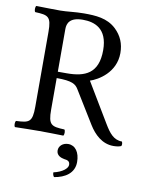

<svg xmlns="http://www.w3.org/2000/svg" viewBox="-95 -720 779 1013"><g transform="rotate(10 294.5 -213.0)"><path d="M310 41C281 41 260 60 260 84C260 111 285 120 302 123C320 125 333 129 333 149C333 167 307 191 258 202C258 211 260 220 266 226C323 217 372 187 372 127C372 75 348 41 310 41ZM272 -618C333 -618 405 -596 405 -478C405 -353 334 -325 237 -325H189V-554C189 -583 201 -618 272 -618ZM189 -122V-291C273 -291 291.7 -276.3 306 -253L413 -79C441.7 -32.4 485 10 545 10C560 10 577 8 587 3C590.5 -3.9 590 -13 586 -21C541 -21 516 -54.6 490 -98L364 -308C407 -322 497 -374 497 -479C497 -529 480 -570 444 -604C396 -649 334 -652 271 -652C224 -652 182 -645 146 -645C111 -645 64 -646 17 -647C11 -641 11 -620 17 -614C87 -611 104 -606 104 -523V-122C104 -39 87 -34 17 -31C11 -25 11 -4 17 2C62 1 108.5 0 147 0C184.6 0 232 1 276 2C282 -4 282 -25 276 -31C206 -34 189 -39 189 -122Z"/></g></svg>

Font: Libertinus Serif
Style: Regular
Weight: 400
Designer: Philipp H. Poll
Foundry: Khaled Hosny
Version: Version 6.2